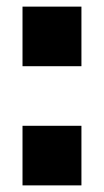

<svg xmlns="http://www.w3.org/2000/svg" viewBox="-20 -560 314 580"><path d="M48 0V-180H226V0ZM48 -360V-540H226V-360Z"/></svg>

Font: Tektur ExtraBold
Style: Regular
Weight: 800
Designer: Adam Jagosz
Foundry: Adam Jagosz
Version: Version 1.005;gftools[0.9.30]